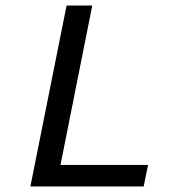

<svg xmlns="http://www.w3.org/2000/svg" viewBox="-20 -675 640 695"><path d="M90 0 221 -655H314L199 -78H516L500 0Z"/></svg>

Font: TypoPRO Source Code Pro
Style: Italic
Weight: 500
Italic angle: -11°
Monospace: yes
Designer: Paul D. Hunt, Teo Tuominen
Foundry: Adobe Systems Incorporated
Version: Version 1.030;PS 1.0;hotconv 1.0.84;makeotf.lib2.5.63406